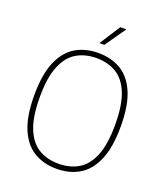

<svg xmlns="http://www.w3.org/2000/svg" viewBox="-168 -1058 1020 1181"><g transform="rotate(20 342.0 -467.5)"><path d="M342 9Q257.5 9 193.8 -29Q130 -67 94.5 -150.5Q59 -234 59 -370Q59 -506.5 94.8 -590Q130.5 -673.5 194.2 -711.2Q258 -749 342 -749Q427 -749 490.5 -711.2Q554 -673.5 589.5 -590Q625 -506.5 625 -370Q625 -234 589.2 -150.5Q553.5 -67 489.8 -29Q426 9 342 9ZM342 -24.5Q415.5 -24.5 471.2 -57Q527 -89.5 558 -164.8Q589 -240 589 -368Q589 -498 558 -574Q527 -650 471.2 -682.8Q415.5 -715.5 342 -715.5Q268.5 -715.5 213 -683Q157.5 -650.5 126.2 -575.2Q95 -500 95 -372Q95 -242 126.2 -166Q157.5 -90 213 -57.2Q268.5 -24.5 342 -24.5ZM326 -808 413.5 -944H453L358 -808Z"/></g></svg>

Font: Encode Sans SC Thin
Style: Regular
Weight: 250
Designer: Multiple Designers
Foundry: Impallari Type
Version: Version 3.002